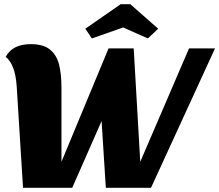

<svg xmlns="http://www.w3.org/2000/svg" viewBox="-20 -889 1038 909"><path d="M7 -620Q39 -680 126 -680Q185 -680 216.5 -654.5Q248 -629 259.5 -584Q271 -539 271 -471V-123L494 -660H613L644 -123L875 -660H998L695 0H481L461 -316L322 0H89L59 -481Q52 -584 7 -620ZM415 -707 384 -753 551 -869H597L729 -753L680 -707L563 -759Z"/></svg>

Font: Sansita ExtraBold Italic
Style: Regular
Weight: 800
Italic angle: -11°
Designer: Pablo Cosgaya
Foundry: Omnibus-Type
Version: Version 1.006